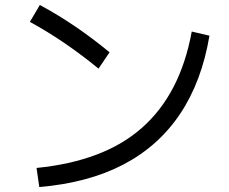

<svg xmlns="http://www.w3.org/2000/svg" viewBox="-20 -770 920 771"><path d="M126.7 -95.6Q261.1 -108.9 367.2 -148.9Q473.3 -188.9 550 -256.7Q626.7 -324.4 676.7 -420.6Q726.7 -516.7 750 -643.3L821.1 -626.7Q790 -442.2 703.3 -312.8Q616.7 -183.3 475.6 -109.4Q334.4 -35.6 137.8 -18.9ZM375.6 -494.4Q307.8 -550 239.4 -596.7Q171.1 -643.3 100 -682.2L140 -750Q212.2 -711.1 281.7 -663.9Q351.1 -616.7 420 -560Z"/></svg>

Font: Paperlogy 4 Regular
Style: Regular
Weight: 400
Designer: redesigned by Lee Juim, glyphs from Gmarket Sans & Montserrat
Foundry: PT&
Version: Version 1.001